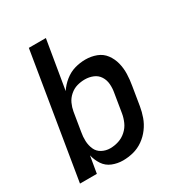

<svg xmlns="http://www.w3.org/2000/svg" viewBox="-174 -857 925 986"><g transform="rotate(-30 288.0 -363.5)"><path d="M271 8Q302 8 333 0Q364 -8 391 -27Q418 -46 438 -73Q458 -100 468.5 -130Q479 -160 484 -190L502 -300Q508 -334 509 -367.5Q510 -401 502 -432.5Q494 -464 475 -489.5Q456 -515 425.5 -526.5Q395 -538 361 -538Q329 -538 297.5 -529Q266 -520 238.5 -498Q211 -476 193 -448L241 -735H140L19 0H119L136 -100Q143 -69 160.5 -42.5Q178 -16 208 -4Q238 8 271 8ZM245 -79Q219 -79 196.5 -91Q174 -103 164 -126Q154 -149 153 -175Q152 -201 157 -227L175 -337Q179 -360 189 -382Q199 -404 218.5 -421Q238 -438 261 -444.5Q284 -451 307 -451Q333 -451 356 -441.5Q379 -432 392 -411.5Q405 -391 407 -365.5Q409 -340 404 -314L386 -204Q382 -180 371.5 -156Q361 -132 340.5 -113.5Q320 -95 295 -87Q270 -79 245 -79Z"/></g></svg>

Font: Iosevka Sparkle Medium Oblique
Style: Regular
Weight: 500
Italic angle: -9°
Designer: Belleve Invis
Foundry: Belleve Invis
Version: Version 4.5.0; ttfautohint (v1.8.3)